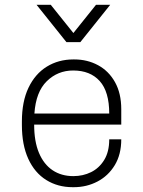

<svg xmlns="http://www.w3.org/2000/svg" viewBox="-20 -768 596 798"><path d="M282 10Q220 10 172 -20Q124 -50 97.5 -108Q71 -166 71 -248V-263Q71 -346 98.5 -403.5Q126 -461 174.5 -491Q223 -521 285 -521H289Q343 -521 387.5 -497Q432 -473 458 -426.5Q484 -380 484 -314V-250H122Q122 -180 142 -132.5Q162 -85 198.5 -60.5Q235 -36 285 -36Q325 -36 358.5 -52.5Q392 -69 413 -103Q434 -137 434 -189H484Q484 -126 457 -81.5Q430 -37 385 -13.5Q340 10 287 10ZM123 -296H434Q434 -387 394.5 -431Q355 -475 284 -475Q220 -475 174.5 -430.5Q129 -386 123 -296ZM438 -748 314 -593H256L132 -748H191L300 -612H270L379 -748Z"/></svg>

Font: Chivo Medium Thin
Style: Regular
Weight: 250
Version: Version 2.002